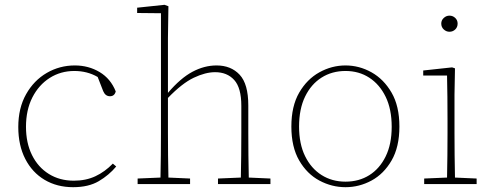

<svg xmlns="http://www.w3.org/2000/svg" viewBox="-20 -765 2050 798"><path d="M284 13Q217 13 165.5 -17.5Q114 -48 85 -104.5Q56 -161 56 -237Q56 -316 88.5 -373.5Q121 -431 174.5 -462Q228 -493 291 -493Q348 -493 394 -465.5Q440 -438 461 -385Q456 -365 437 -365Q418 -365 409 -386L386 -445Q343 -470 289 -470Q232 -470 186.5 -441Q141 -412 114.5 -360Q88 -308 88 -238Q88 -171 113 -120.5Q138 -70 183 -42Q228 -14 287 -14Q337 -14 376.5 -32.5Q416 -51 449 -85L463 -73Q433 -37 390.5 -12Q348 13 284 13Z M552 0V-23L647 -27Q648 -68 648.5 -120Q649 -172 649 -213V-710L550 -711V-733L664 -745L680 -739L678 -606V-379Q730 -440 779.5 -466.5Q829 -493 880 -493Q940 -493 976 -454.5Q1012 -416 1012 -327V-213Q1012 -170 1012.5 -119Q1013 -68 1014 -27L1104 -23V0H886V-23L981 -27Q982 -68 982.5 -119Q983 -170 983 -213V-325Q983 -400 953.5 -432.5Q924 -465 874 -465Q834 -465 785.5 -442Q737 -419 678 -358V-213Q678 -172 678.5 -120Q679 -68 680 -27L770 -23V0Z M1416 13Q1359 13 1307.5 -14.5Q1256 -42 1223.5 -98Q1191 -154 1191 -239Q1191 -324 1223.5 -380Q1256 -436 1307.5 -464.5Q1359 -493 1416 -493Q1473 -493 1524 -464.5Q1575 -436 1607.5 -380Q1640 -324 1640 -239Q1640 -154 1607.5 -98Q1575 -42 1524 -14.5Q1473 13 1416 13ZM1416 -10Q1472 -10 1515 -37Q1558 -64 1583 -115Q1608 -166 1608 -238Q1608 -311 1583 -362.5Q1558 -414 1515 -442Q1472 -470 1416 -470Q1360 -470 1316.5 -442.5Q1273 -415 1248 -363.5Q1223 -312 1223 -239Q1223 -167 1248 -116Q1273 -65 1316.5 -37.5Q1360 -10 1416 -10Z M1743 0V-23L1838 -27Q1839 -68 1839.5 -120Q1840 -172 1840 -213V-263Q1840 -314 1839.5 -362Q1839 -410 1838 -451H1739V-472L1859 -485L1871 -481L1869 -371V-213Q1869 -172 1869.5 -120Q1870 -68 1871 -27L1961 -23V0ZM1848 -633Q1835 -633 1824.5 -642.5Q1814 -652 1814 -667Q1814 -681 1824.5 -690.5Q1835 -700 1848 -700Q1862 -700 1872 -690.5Q1882 -681 1882 -667Q1882 -652 1872 -642.5Q1862 -633 1848 -633Z"/></svg>

Font: Source Serif 4 SmText ExtraLight
Style: Regular
Weight: 200
Designer: Frank Grießhammer
Foundry: Adobe
Version: Version 4.005;hotconv 1.1.0;makeotfexe 2.6.0